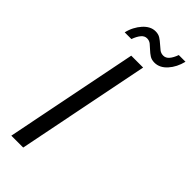

<svg xmlns="http://www.w3.org/2000/svg" viewBox="-263 -853 891 891"><g transform="rotate(45 182.0 -408.0)"><path d="M166 -656H244L113 0H35ZM68 -711Q73 -733 83 -752Q93 -771 106 -785.5Q119 -800 134 -808Q149 -816 166 -816Q185 -816 198 -807.5Q211 -799 222.5 -788.5Q234 -778 245 -769.5Q256 -761 271 -761Q287 -761 299 -775Q311 -789 320 -814H364Q353 -769 326 -739Q299 -709 265 -709Q246 -709 233 -717.5Q220 -726 209 -736.5Q198 -747 187 -756Q176 -765 161 -765Q145 -765 133 -750.5Q121 -736 112 -711Z"/></g></svg>

Font: mr_Source Sans Pro
Style: Italic
Weight: 400
Italic angle: -11°
Designer: Paul D. Hunt
Foundry: Adobe Systems Incorporated
Version: Version 1.036;July 10, 2024;FontCreator 11.5.0.2430 64-bit